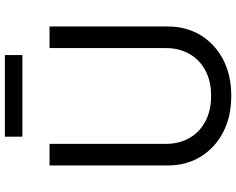

<svg xmlns="http://www.w3.org/2000/svg" viewBox="-110 -839 961 781"><g transform="rotate(-90 370.5 -448.5)"><path d="M565.4 -727.5H653.3V-247.1Q653.3 -172.4 618.4 -114Q583.5 -55.7 520 -22Q456.5 11.7 371.1 11.7Q285.6 11.7 221.9 -22Q158.2 -55.7 123 -114Q87.9 -172.4 87.9 -247.1V-727.5H175.8V-253.9Q175.8 -200.7 199.2 -159.2Q222.7 -117.7 266.6 -94Q310.5 -70.3 371.1 -70.3Q431.6 -70.3 475.1 -94Q518.6 -117.7 542 -159.2Q565.4 -200.7 565.4 -253.9ZM537.1 -909.2V-837.9H205.1V-909.2Z"/></g></svg>

Font: Inter
Style: Regular
Weight: 400
Designer: Rasmus Andersson
Foundry: rsms
Version: Version 4.000;git-8c9346024